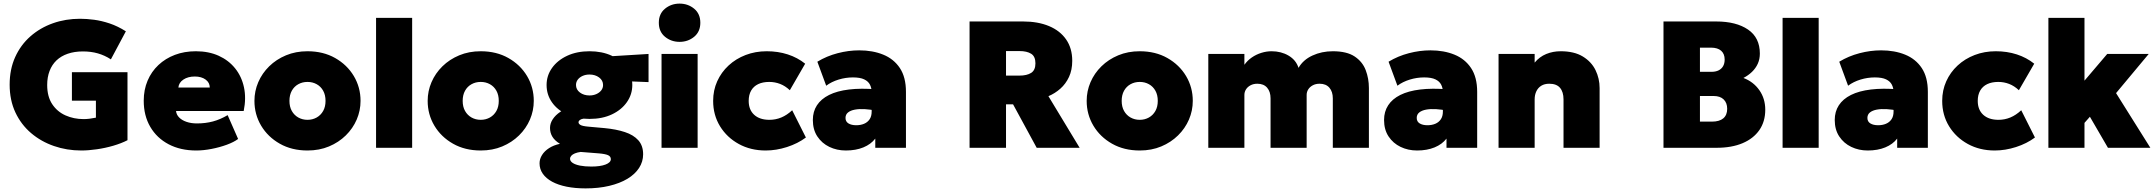

<svg xmlns="http://www.w3.org/2000/svg" viewBox="-20 -819 11942 1064"><path d="M430.5 15Q350.5 15 279 -9.8Q207.5 -34.5 152.2 -81.5Q97 -128.5 65.2 -196.2Q33.5 -264 33.5 -350Q33.5 -435 64 -502.5Q94.5 -570 148.5 -617.5Q202.5 -665 273 -690Q343.5 -715 423.5 -715Q460 -715 501.5 -709.5Q543 -704 587.8 -689Q632.5 -674 677.5 -645.5L594.5 -490Q560 -512.5 522.2 -523.2Q484.5 -534 439.5 -534Q392.5 -534 355.5 -521.2Q318.5 -508.5 293.2 -484.5Q268 -460.5 254.8 -426Q241.5 -391.5 241.5 -348Q241.5 -284 269.2 -242Q297 -200 343 -179.5Q389 -159 443.5 -159Q459.5 -159 477 -161.2Q494.5 -163.5 511.5 -167V-261H378.5V-419H686.5V-42Q652.5 -24.5 608 -11.5Q563.5 1.5 517 8.2Q470.5 15 430.5 15Z M1067.5 15Q980 15 914.5 -19.5Q849 -54 812.8 -116Q776.5 -178 776.5 -261Q776.5 -321.5 797.8 -371.8Q819 -422 857.8 -458.5Q896.5 -495 949.2 -515Q1002 -535 1065.5 -535Q1136.5 -535 1191.8 -510Q1247 -485 1283 -440.2Q1319 -395.5 1332 -335.2Q1345 -275 1330.5 -204H955.5Q957.5 -183.5 972.8 -168Q988 -152.5 1013.5 -143.8Q1039 -135 1071.5 -135Q1119 -135 1160 -146Q1201 -157 1241.5 -181L1299.5 -49Q1276.5 -31.5 1237 -17Q1197.5 -2.5 1152.5 6.2Q1107.5 15 1067.5 15ZM968.5 -334H1142.5Q1142.5 -361 1119.5 -378Q1096.5 -395 1059.5 -395Q1021.5 -395 996.2 -378Q971 -361 968.5 -334Z M1684 15Q1597 15 1530.8 -22.5Q1464.5 -60 1427.2 -122.5Q1390 -185 1390 -260Q1390 -314 1411.2 -363.5Q1432.5 -413 1471.8 -451.5Q1511 -490 1565 -512.5Q1619 -535 1684 -535Q1771 -535 1837.2 -497.5Q1903.5 -460 1940.8 -397.5Q1978 -335 1978 -260Q1978 -206 1956.8 -156.5Q1935.5 -107 1896.2 -68.5Q1857 -30 1803.2 -7.5Q1749.5 15 1684 15ZM1684 -155Q1712 -155 1734.8 -167.8Q1757.5 -180.5 1770.8 -204Q1784 -227.5 1784 -260Q1784 -292.5 1771 -316Q1758 -339.5 1735.2 -352.2Q1712.5 -365 1684 -365Q1655.5 -365 1632.8 -352.2Q1610 -339.5 1597 -316Q1584 -292.5 1584 -260Q1584 -227.5 1597.2 -204Q1610.5 -180.5 1633.2 -167.8Q1656 -155 1684 -155Z M2064 0V-720H2264V0Z M2644 15Q2557 15 2490.8 -22.5Q2424.5 -60 2387.2 -122.5Q2350 -185 2350 -260Q2350 -314 2371.2 -363.5Q2392.5 -413 2431.8 -451.5Q2471 -490 2525 -512.5Q2579 -535 2644 -535Q2731 -535 2797.2 -497.5Q2863.5 -460 2900.8 -397.5Q2938 -335 2938 -260Q2938 -206 2916.8 -156.5Q2895.5 -107 2856.2 -68.5Q2817 -30 2763.2 -7.5Q2709.5 15 2644 15ZM2644 -155Q2672 -155 2694.8 -167.8Q2717.5 -180.5 2730.8 -204Q2744 -227.5 2744 -260Q2744 -292.5 2731 -316Q2718 -339.5 2695.2 -352.2Q2672.5 -365 2644 -365Q2615.5 -365 2592.8 -352.2Q2570 -339.5 2557 -316Q2544 -292.5 2544 -260Q2544 -227.5 2557.2 -204Q2570.5 -180.5 2593.2 -167.8Q2616 -155 2644 -155Z M3225 225Q3167 225 3120 215.5Q3073 206 3039.5 187.8Q3006 169.5 2988 143.8Q2970 118 2970 86Q2970 62 2983.8 40Q2997.5 18 3022.8 1.8Q3048 -14.5 3083 -22Q3054.5 -39.5 3041.2 -61.2Q3028 -83 3028 -110Q3028 -135 3043 -158Q3058 -181 3084.8 -199Q3111.5 -217 3146.8 -227Q3182 -237 3223 -235L3256 -164Q3229.5 -164.5 3214.2 -161.8Q3199 -159 3192.5 -153.5Q3186 -148 3186 -141Q3186 -133 3196.8 -126.5Q3207.5 -120 3242 -117L3331 -109Q3394.5 -103 3442.5 -87.2Q3490.5 -71.5 3517.2 -41.8Q3544 -12 3544 36Q3544 77 3521.5 111.8Q3499 146.5 3457 171.8Q3415 197 3356.2 211Q3297.5 225 3225 225ZM3257 104Q3306.5 104 3335.8 92.8Q3365 81.5 3365 63Q3365 48 3349.8 41Q3334.5 34 3299 31L3198 23Q3179 25.5 3165.8 31Q3152.5 36.5 3145.8 44.2Q3139 52 3139 61Q3139 74 3153.5 83.8Q3168 93.5 3194.5 98.8Q3221 104 3257 104ZM3247 -160Q3175.5 -160 3122 -184.8Q3068.5 -209.5 3038.8 -252Q3009 -294.5 3009 -348Q3009 -400 3039.2 -442.5Q3069.5 -485 3123.2 -510Q3177 -535 3247 -535Q3316.5 -535 3370 -510.2Q3423.5 -485.5 3453.8 -443.2Q3484 -401 3484 -348Q3484 -296 3454.2 -253.2Q3424.5 -210.5 3371.2 -185.2Q3318 -160 3247 -160ZM3247 -290Q3267.5 -290 3284.5 -297.5Q3301.5 -305 3311.8 -318Q3322 -331 3322 -348Q3322 -373.5 3300 -389.8Q3278 -406 3247 -406Q3226 -406 3209 -398.5Q3192 -391 3182 -378Q3172 -365 3172 -348Q3172 -322.5 3193.8 -306.2Q3215.5 -290 3247 -290ZM3323 -374 3247 -500 3574 -520V-364Z M3646 0V-520H3846V0ZM3746 -587Q3699.5 -587 3665.2 -615.2Q3631 -643.5 3631 -693Q3631 -742.5 3665.2 -770.8Q3699.5 -799 3746 -799Q3792.5 -799 3826.8 -770.8Q3861 -742.5 3861 -693Q3861 -643.5 3826.8 -615.2Q3792.5 -587 3746 -587Z M4223 15Q4140 15 4074.2 -21Q4008.5 -57 3970.2 -119.2Q3932 -181.5 3932 -260Q3932 -318.5 3954.5 -368.5Q3977 -418.5 4017.5 -456Q4058 -493.5 4112 -514.2Q4166 -535 4229 -535Q4291.5 -535 4345.5 -517.5Q4399.5 -500 4442 -466L4357 -319Q4331.5 -343 4302.8 -354Q4274 -365 4243 -365Q4207 -365 4181.5 -352.8Q4156 -340.5 4142.5 -317Q4129 -293.5 4129 -260Q4129 -210.5 4159.5 -182.8Q4190 -155 4244 -155Q4278.5 -155 4309.8 -168Q4341 -181 4370 -208L4446 -57Q4401 -23.5 4341.2 -4.2Q4281.5 15 4223 15Z M4667.5 15Q4617.5 15 4576 -5Q4534.5 -25 4509.5 -62.8Q4484.5 -100.5 4484.5 -154Q4484.5 -200.5 4507.2 -235.5Q4530 -270.5 4574.5 -292.8Q4619 -315 4684.8 -323Q4750.5 -331 4836.5 -324L4837.5 -205Q4803.5 -212.5 4772.5 -214.2Q4741.5 -216 4717.5 -211.5Q4693.5 -207 4679.5 -195.8Q4665.5 -184.5 4665.5 -165.5Q4665.5 -145 4682 -135Q4698.5 -125 4725 -125Q4749 -125 4768.2 -133Q4787.5 -141 4799 -157.8Q4810.5 -174.5 4810.5 -201V-307Q4810.5 -331 4801 -349.8Q4791.5 -368.5 4769 -379.2Q4746.5 -390 4706.5 -390Q4666.5 -390 4627.2 -378Q4588 -366 4558.5 -344L4509.5 -477Q4561.5 -508.5 4622 -524.2Q4682.5 -540 4741.5 -540Q4816 -540 4874.5 -516.2Q4933 -492.5 4966.8 -441.8Q5000.5 -391 5000.5 -310V0H4830.5V-51Q4806.5 -19.5 4764.5 -2.2Q4722.5 15 4667.5 15Z M5353 0V-700H5650Q5732 -700 5793.2 -674.5Q5854.5 -649 5888.2 -600.2Q5922 -551.5 5922 -482Q5922 -431 5904 -392.5Q5886 -354 5856 -327.5Q5826 -301 5790 -286L5963 0H5725L5594 -241H5555V0ZM5555 -400H5629Q5670.5 -400 5694.2 -415Q5718 -430 5718 -468Q5718 -506.5 5694.2 -521.2Q5670.5 -536 5630 -536H5555Z M6296 15Q6209 15 6142.8 -22.5Q6076.5 -60 6039.2 -122.5Q6002 -185 6002 -260Q6002 -314 6023.2 -363.5Q6044.5 -413 6083.8 -451.5Q6123 -490 6177 -512.5Q6231 -535 6296 -535Q6383 -535 6449.2 -497.5Q6515.5 -460 6552.8 -397.5Q6590 -335 6590 -260Q6590 -206 6568.8 -156.5Q6547.5 -107 6508.2 -68.5Q6469 -30 6415.2 -7.5Q6361.5 15 6296 15ZM6296 -155Q6324 -155 6346.8 -167.8Q6369.5 -180.5 6382.8 -204Q6396 -227.5 6396 -260Q6396 -292.5 6383 -316Q6370 -339.5 6347.2 -352.2Q6324.5 -365 6296 -365Q6267.5 -365 6244.8 -352.2Q6222 -339.5 6209 -316Q6196 -292.5 6196 -260Q6196 -227.5 6209.2 -204Q6222.5 -180.5 6245.2 -167.8Q6268 -155 6296 -155Z M6676 0V-520H6876V-460Q6893 -484 6917.5 -500.8Q6942 -517.5 6970.2 -526.2Q6998.5 -535 7027 -535Q7079.5 -535 7120.8 -510.8Q7162 -486.5 7176 -443Q7201.5 -487.5 7253 -511.2Q7304.5 -535 7366 -535Q7443.5 -535 7487 -506Q7530.5 -477 7548.2 -430.5Q7566 -384 7566 -331V0H7366V-274Q7366 -311 7347 -333Q7328 -355 7293 -355Q7271 -355 7254.8 -346.2Q7238.5 -337.5 7229.8 -323.5Q7221 -309.5 7221 -293V0H7021V-274Q7021 -311 7002 -333Q6983 -355 6948 -355Q6926 -355 6909.8 -346.2Q6893.5 -337.5 6884.8 -323.5Q6876 -309.5 6876 -293V0Z M7833 15Q7783 15 7741.5 -5Q7700 -25 7675 -62.8Q7650 -100.5 7650 -154Q7650 -200.5 7672.8 -235.5Q7695.5 -270.5 7740 -292.8Q7784.5 -315 7850.2 -323Q7916 -331 8002 -324L8003 -205Q7969 -212.5 7938 -214.2Q7907 -216 7883 -211.5Q7859 -207 7845 -195.8Q7831 -184.5 7831 -165.5Q7831 -145 7847.5 -135Q7864 -125 7890.5 -125Q7914.5 -125 7933.8 -133Q7953 -141 7964.5 -157.8Q7976 -174.5 7976 -201V-307Q7976 -331 7966.5 -349.8Q7957 -368.5 7934.5 -379.2Q7912 -390 7872 -390Q7832 -390 7792.8 -378Q7753.5 -366 7724 -344L7675 -477Q7727 -508.5 7787.5 -524.2Q7848 -540 7907 -540Q7981.5 -540 8040 -516.2Q8098.5 -492.5 8132.2 -441.8Q8166 -391 8166 -310V0H7996V-51Q7972 -19.5 7930 -2.2Q7888 15 7833 15Z M8284.5 0V-520H8484.5V-472Q8511.5 -504.5 8548.8 -519.8Q8586 -535 8628.5 -535Q8703.5 -535 8751.2 -506Q8799 -477 8821.8 -430.5Q8844.5 -384 8844.5 -331V0H8644.5V-268Q8644.5 -309.5 8625.2 -332.2Q8606 -355 8565.5 -355Q8539.5 -355 8521.5 -344Q8503.5 -333 8494 -313.2Q8484.5 -293.5 8484.5 -268V0Z M9198.5 0V-700H9490.5Q9601.5 -700 9667 -655.2Q9732.5 -610.5 9732.5 -522Q9732.5 -491 9721 -465.8Q9709.5 -440.5 9689 -420.8Q9668.5 -401 9641.5 -387Q9697 -366 9729.8 -319.2Q9762.5 -272.5 9762.5 -211Q9762.5 -145.5 9729.8 -98.2Q9697 -51 9636.8 -25.5Q9576.5 0 9493.5 0ZM9400.5 -145H9466.5Q9508.5 -145 9530 -163.2Q9551.5 -181.5 9551.5 -216Q9551.5 -249 9532 -268Q9512.5 -287 9476.5 -287H9400.5ZM9400.5 -421H9464.5Q9487.5 -421 9503.8 -429Q9520 -437 9528.8 -452.2Q9537.5 -467.5 9537.5 -489Q9537.5 -520.5 9518 -537.8Q9498.5 -555 9461.5 -555H9400.5Z M9858.5 0V-720H10058.5V0Z M10330.5 15Q10280.5 15 10239 -5Q10197.5 -25 10172.5 -62.8Q10147.5 -100.5 10147.5 -154Q10147.5 -200.5 10170.2 -235.5Q10193 -270.5 10237.5 -292.8Q10282 -315 10347.8 -323Q10413.5 -331 10499.5 -324L10500.5 -205Q10466.5 -212.5 10435.5 -214.2Q10404.5 -216 10380.5 -211.5Q10356.5 -207 10342.5 -195.8Q10328.5 -184.5 10328.5 -165.5Q10328.5 -145 10345 -135Q10361.5 -125 10388 -125Q10412 -125 10431.2 -133Q10450.5 -141 10462 -157.8Q10473.5 -174.5 10473.5 -201V-307Q10473.5 -331 10464 -349.8Q10454.5 -368.5 10432 -379.2Q10409.5 -390 10369.5 -390Q10329.5 -390 10290.2 -378Q10251 -366 10221.5 -344L10172.5 -477Q10224.5 -508.5 10285 -524.2Q10345.5 -540 10404.5 -540Q10479 -540 10537.5 -516.2Q10596 -492.5 10629.8 -441.8Q10663.5 -391 10663.5 -310V0H10493.5V-51Q10469.5 -19.5 10427.5 -2.2Q10385.5 15 10330.5 15Z M11034 15Q10951 15 10885.2 -21Q10819.5 -57 10781.2 -119.2Q10743 -181.5 10743 -260Q10743 -318.5 10765.5 -368.5Q10788 -418.5 10828.5 -456Q10869 -493.5 10923 -514.2Q10977 -535 11040 -535Q11102.5 -535 11156.5 -517.5Q11210.5 -500 11253 -466L11168 -319Q11142.5 -343 11113.8 -354Q11085 -365 11054 -365Q11018 -365 10992.5 -352.8Q10967 -340.5 10953.5 -317Q10940 -293.5 10940 -260Q10940 -210.5 10970.5 -182.8Q11001 -155 11055 -155Q11089.5 -155 11120.8 -168Q11152 -181 11181 -208L11257 -57Q11212 -23.5 11152.2 -4.2Q11092.5 15 11034 15Z M11331.5 0V-720H11531.5V-372L11657.5 -520H11887.5L11706.5 -303L11896.5 0H11661.5L11561.5 -172L11531.5 -138V0Z"/></svg>

Font: Geologica Roman Black
Style: Regular
Weight: 900
Designer: Sindre Bremnes, Frode Helland
Foundry: Monokrom Skriftforlag AS
Version: Version 1.010;gftools[0.9.28]